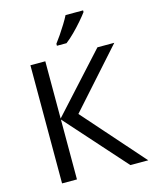

<svg xmlns="http://www.w3.org/2000/svg" viewBox="-136 -1032 890 1121"><g transform="rotate(-15 309.0 -472.0)"><path d="M187 -714V-368L502 -714H604L294 -367L618 0H510L187 -362V0H97V-714ZM477 -944V-934Q464 -916 439.5 -887.5Q415 -859 386.5 -830.5Q358 -802 334 -784H276V-796Q290 -814 308 -840.5Q326 -867 343 -894.5Q360 -922 371 -944Z"/></g></svg>

Font: BC Sans
Style: Regular
Weight: 400
Designer: Monotype Design Team
Province of B.C.
Foundry: Monotype Imaging Inc.
Version: Version 2.000;GOOG;noto-source:20170915:90ef993387c0